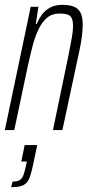

<svg xmlns="http://www.w3.org/2000/svg" viewBox="-21 -538 371 794"><path d="M-1 0 106 -510H138L127 -439H131Q139 -459 152 -477Q165 -495 186 -506.5Q207 -518 237 -518Q267 -518 285.5 -510Q304 -502 312.5 -484.5Q321 -467 321 -436Q321 -415 317.5 -386.5Q314 -358 306 -322L237 0H198L263 -313Q271 -354 276 -382Q281 -410 281 -430Q281 -452 275.5 -463Q270 -474 258 -478Q246 -482 226 -482Q194 -482 173 -464Q152 -446 137.5 -415Q123 -384 113 -345Q103 -306 94 -265L38 0ZM25 236 31 213Q51 213 61 206.5Q71 200 76 186Q81 172 86 149L90 130H67L81 62H133L116 142Q110 171 104 189.5Q98 208 88.5 218Q79 228 64 232Q49 236 25 236Z"/></svg>

Font: Saira UltraCondensed ExtraLight
Style: Italic
Weight: 250
Width: 1
Italic angle: -12°
Designer: Hector Gatti with collaboration of the Omnibus-Type team
Foundry: Omnibus-Type
Version: Version 1.101